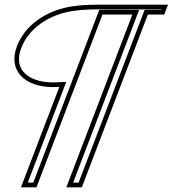

<svg xmlns="http://www.w3.org/2000/svg" viewBox="-20 -687 779 820"><path d="M206.8 -315 233.5 -316 69.5 113H135.8L417.8 -625H545.3L263.3 113H329.5L611.5 -625H681.5L697.6 -667H395.1C361.8 -667 330 -665.2 299.9 -661.5C178.2 -646.7 86.3 -578.7 52.5 -490C12.2 -384.6 86.3 -315 206.8 -315ZM206.4 -335C175.7 -335.1 150.7 -339.6 129.2 -347.7C71.2 -369.6 45.2 -415.1 71.1 -482.9C101.9 -563.2 186.4 -627.6 302.3 -641.6C331.6 -645.2 362.5 -647 395.1 -647H668.5L667.8 -645H597.8L315.7 93H292.3L574.3 -645H404L122 93H98.6L262.9 -337.1Z"/></svg>

Font: Din Kursivschrift
Style: BreitGhost
Weight: 400
Version: Version 1.089